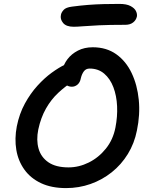

<svg xmlns="http://www.w3.org/2000/svg" viewBox="-20 -953 769 983"><path d="M318 10Q244 10 190.5 -15Q137 -40 105 -84.5Q73 -129 63.5 -186Q54 -243 66 -306Q79 -371 107.5 -423Q136 -475 172 -514.5Q208 -554 244.5 -580.5Q281 -607 310.5 -621Q340 -635 354 -635Q368 -635 377 -630.5Q386 -626 393 -612Q405 -588 391 -568.5Q377 -549 352 -535Q314 -511 278 -477.5Q242 -444 215.5 -397.5Q189 -351 176 -290Q165 -236 177.5 -192Q190 -148 228 -122Q266 -96 331 -96Q384 -96 434.5 -121Q485 -146 522 -192Q559 -238 571 -300Q582 -356 579.5 -409.5Q577 -463 560.5 -506.5Q544 -550 513.5 -576Q483 -602 439 -602Q420 -602 409.5 -588Q399 -574 394 -553Q390 -531 377 -520Q364 -509 348 -509Q332 -509 318.5 -518Q305 -527 299 -545.5Q293 -564 298 -590Q305 -623 325.5 -650Q346 -677 379 -694Q412 -711 455 -711Q525 -711 575 -675.5Q625 -640 654 -579Q683 -518 690.5 -442Q698 -366 681 -285Q668 -219 634.5 -164.5Q601 -110 552 -71Q503 -32 443.5 -11Q384 10 318 10ZM357 -816Q319 -816 303 -835.5Q287 -855 292 -877Q294 -889 305.5 -902Q317 -915 348 -919Q393 -925 432 -928Q471 -931 510 -932Q549 -933 591 -933Q628 -933 648.5 -922Q669 -911 676 -896.5Q683 -882 681 -869Q677 -850 661.5 -838Q646 -826 622 -826Q539 -826 487 -823.5Q435 -821 405 -818.5Q375 -816 357 -816Z"/></svg>

Font: Shantell Sans Medium
Style: Italic
Weight: 500
Italic angle: -11°
Designer: Stephen Nixon, Anya Danilova, Shantell Martin
Foundry: Arrow Type
Version: Version 1.011;[c5ecc13dd]